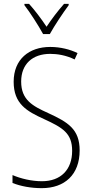

<svg xmlns="http://www.w3.org/2000/svg" viewBox="-20 -1061 479 998"><path d="M204 -884H239C264 -929 306 -992 337 -1034V-1041H313C278 -1001 250 -964 222 -922C195 -963 160 -1009 131 -1041H107V-1034C135 -998 179 -930 204 -884ZM394 -279C394 -390 333 -426 231 -473C149 -510 90 -542 90 -637C90 -728 149 -781 241 -781C278 -781 323 -774 368 -752L383 -785C345 -804 294 -817 241 -817C131 -817 51 -753 51 -636C51 -521 119 -483 209 -442C307 -397 355 -368 355 -277C355 -179 296 -119 198 -119C143 -119 87 -133 45 -151V-110C87 -93 141 -83 197 -83C316 -83 394 -153 394 -279Z"/></svg>

Font: Noto Sans Kannada UI Condensed ExtraLight
Style: Regular
Weight: 200
Width: 3
Designer: Jelle Bosma - Monotype Design Team
Foundry: Monotype Imaging Inc.
Version: Version 2.005